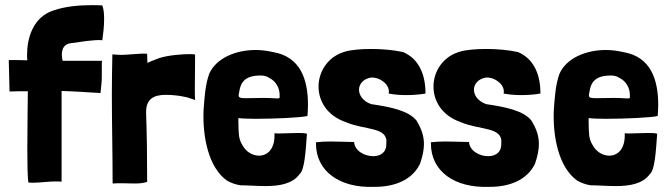

<svg xmlns="http://www.w3.org/2000/svg" viewBox="-20 -709 2600 745"><path d="M90 -1C96 0 102 0 109 0C135 0 167 -5 197 -5C204 -5 212 -5 219 -4V-356C260 -355 302 -352 370 -348C376 -406 375 -397 375 -438C375 -446 375 -452 375 -458C375 -463 375 -468 376 -473H223C221 -481 220 -490 220 -497C220 -520 229 -537 252 -541C290 -546 346 -556 377 -553C380 -575 384 -605 384 -634C384 -653 383 -672 377 -688C364 -689 350 -689 336 -689C285 -689 233 -684 189 -669C107 -643 85 -560 85 -496C85 -489 85 -482 86 -475C65 -476 42 -476 14 -476L17 -354C44 -355 67 -355 88 -355C88 -320 86 -218 86 -131C86 -72 87 -21 90 -1Z M417 3C430 2 441 2 452 2C472 2 489 3 504 3C519 3 533 2 551 -3V-7C551 -106 550 -177 547 -269C545 -326 577 -341 624 -341C638 -341 653 -340 669 -338C670 -338 691 -335 707 -331C714 -328 721 -327 728 -324L737 -321C736 -335 736 -349 736 -365C736 -397 737 -436 737 -497C737 -498 729 -499 716 -499C687 -499 634 -495 599 -484C580 -477 557 -468 552 -465C552 -483 551 -477 551 -499C551 -501 546 -501 539 -501C522 -501 494 -498 486 -498C470 -497 461 -496 451 -496C442 -496 432 -497 416 -498C415 -446 414 -396 414 -346C414 -227 417 -113 417 3Z M913 10C942 10 976 13 1010 13C1063 13 1115 5 1143 -34C1162 -50 1166 -122 1171 -190C1162 -193 1149 -193 1134 -193C1110 -193 1081 -191 1060 -191C1054 -191 1049 -192 1045 -192C1048 -131 1018 -105 985 -105C960 -105 934 -120 920 -147C905 -171 906 -193 905 -233V-251C917 -249 943 -248 974 -248C1048 -248 1153 -253 1173 -259C1174 -273 1175 -288 1175 -302C1175 -399 1147 -489 1039 -507C1017 -512 995 -515 972 -515C895 -515 819 -484 792 -423C776 -379 774 -333 770 -284C765 -176 790 -58 861 -8C877 1 894 7 913 10ZM1002 -329C973 -329 952 -328 937 -328C912 -328 906 -330 906 -339C906 -342 907 -346 908 -351C913 -387 928 -416 991 -416C1006 -416 1015 -413 1026 -406C1050 -394 1065 -368 1065 -341C1065 -330 1067 -327 1057 -327C1049 -327 1033 -329 1002 -329Z M1431 16C1508 17 1579 -9 1610 -74C1620 -103 1625 -128 1625 -150C1625 -184 1614 -211 1597 -240C1566 -280 1495 -294 1420 -305C1389 -316 1373 -339 1373 -361C1373 -382 1389 -403 1419 -408C1450 -411 1489 -385 1489 -354C1489 -352 1489 -349 1488 -346C1509 -342 1532 -340 1556 -340C1582 -340 1608 -342 1631 -346C1631 -418 1607 -480 1544 -507C1508 -515 1463 -519 1421 -519C1382 -519 1345 -516 1320 -509C1254 -491 1216 -433 1216 -373C1216 -317 1249 -260 1322 -235C1396 -203 1487 -218 1479 -152C1480 -117 1456 -103 1428 -103C1394 -103 1356 -124 1354 -158C1329 -158 1295 -160 1263 -160C1243 -160 1223 -159 1206 -157V-152C1206 -45 1297 21 1431 16Z M1877 16C1954 17 2025 -9 2056 -74C2066 -103 2071 -128 2071 -150C2071 -184 2060 -211 2043 -240C2012 -280 1941 -294 1866 -305C1835 -316 1819 -339 1819 -361C1819 -382 1835 -403 1865 -408C1896 -411 1935 -385 1935 -354C1935 -352 1935 -349 1934 -346C1955 -342 1978 -340 2002 -340C2028 -340 2054 -342 2077 -346C2077 -418 2053 -480 1990 -507C1954 -515 1909 -519 1867 -519C1828 -519 1791 -516 1766 -509C1700 -491 1662 -433 1662 -373C1662 -317 1695 -260 1768 -235C1842 -203 1933 -218 1925 -152C1926 -117 1902 -103 1874 -103C1840 -103 1802 -124 1800 -158C1775 -158 1741 -160 1709 -160C1689 -160 1669 -159 1652 -157V-152C1652 -45 1743 21 1877 16Z M2272 10C2301 10 2335 13 2369 13C2422 13 2474 5 2502 -34C2521 -50 2525 -122 2530 -190C2521 -193 2508 -193 2493 -193C2469 -193 2440 -191 2419 -191C2413 -191 2408 -192 2404 -192C2407 -131 2377 -105 2344 -105C2319 -105 2293 -120 2279 -147C2264 -171 2265 -193 2264 -233V-251C2276 -249 2302 -248 2333 -248C2407 -248 2512 -253 2532 -259C2533 -273 2534 -288 2534 -302C2534 -399 2506 -489 2398 -507C2376 -512 2354 -515 2331 -515C2254 -515 2178 -484 2151 -423C2135 -379 2133 -333 2129 -284C2124 -176 2149 -58 2220 -8C2236 1 2253 7 2272 10ZM2361 -329C2332 -329 2311 -328 2296 -328C2271 -328 2265 -330 2265 -339C2265 -342 2266 -346 2267 -351C2272 -387 2287 -416 2350 -416C2365 -416 2374 -413 2385 -406C2409 -394 2424 -368 2424 -341C2424 -330 2426 -327 2416 -327C2408 -327 2392 -329 2361 -329Z"/></svg>

Font: HEYCLAY
Style: Regular
Weight: 400
Designer: Marcelo Magalhaes
Foundry: Marcelo Magalhães
Version: Version 1.300;hotconv 1.0.109;makeotfexe 2.5.65596